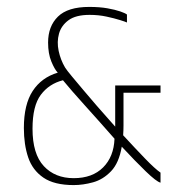

<svg xmlns="http://www.w3.org/2000/svg" viewBox="-20 -526 533 555"><path d="M193 9Q137 9 105.5 -12.5Q74 -34 61.5 -71Q49 -108 49 -156Q49 -224 74.5 -263Q100 -302 147 -316Q138 -325 128.5 -348Q119 -371 119 -403Q119 -450 147.5 -478Q176 -506 238 -506Q268 -506 290.5 -502Q313 -498 327.5 -493Q342 -488 347 -484V-461Q343 -463 327 -468Q311 -473 288 -478Q265 -483 239 -483Q199 -483 178 -467.5Q157 -452 150.5 -428.5Q144 -405 149.5 -379Q155 -353 168 -331Q173 -323 188 -305Q203 -287 222 -264.5Q241 -242 260 -220Q279 -198 293.5 -182Q308 -166 313 -160V-279H444V-258H337Q337 -221 337 -199Q337 -177 337 -163.5Q337 -150 336 -135Q371 -97 399.5 -67.5Q428 -38 444 -27V2Q432 -1 401 -31Q370 -61 332 -102Q324 -55 301 -31Q278 -7 249 1Q220 9 193 9ZM193 -11Q247 -11 278 -42Q309 -73 311 -125Q268 -174 226 -220.5Q184 -267 162 -294Q122 -284 98 -252Q74 -220 74 -154Q74 -81 106.5 -46Q139 -11 193 -11Z"/></svg>

Font: Alumni Sans SC Thin
Style: Regular
Weight: 100
Designer: Robert E. Leuschke
Foundry: Robert E. Leuschke
Version: Version 1.018